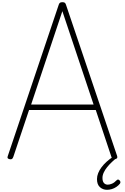

<svg xmlns="http://www.w3.org/2000/svg" viewBox="-20 -1440 1140 1752"><path d="M70 13Q54 10 50 3Q46 -4 51 -16L516 -1397Q520 -1410 527.5 -1415Q535 -1420 549 -1420Q564 -1420 571 -1415Q578 -1410 582 -1397L1049 -16Q1053 -4 1048 3Q1043 10 1029 13Q1015 15 1008 10.5Q1001 6 996 -10L854 -436H245L102 -10Q97 4 90.5 9.5Q84 15 70 13ZM264 -486H834L549 -1338ZM957 292Q919 292 892 268Q865 244 865 194Q865 167 876 139.5Q887 112 906.5 86Q926 60 952.5 36Q979 12 1011 -9L1049 -8V-2Q1026 15 1002 37.5Q978 60 958.5 84Q939 108 927 133.5Q915 159 915 183Q915 215 928.5 230Q942 245 963 245Q981 245 1002 236Q1023 227 1043 206Q1049 199 1056 198.5Q1063 198 1069 204Q1077 211 1078.5 219Q1080 227 1075 235Q1062 252 1042 265.5Q1022 279 1000 285.5Q978 292 957 292Z"/></svg>

Font: Playwrite BE WAL ExtraLight
Style: Regular
Weight: 250
Version: Version 1.002